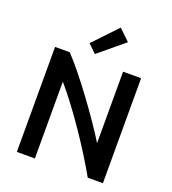

<svg xmlns="http://www.w3.org/2000/svg" viewBox="-165 -1068 1067 1191"><g transform="rotate(20 368.5 -472.5)"><path d="M84 0V-693H181Q222 -650 269 -591.5Q316 -533 364 -468Q412 -403 456 -339Q500 -275 533 -221V-693H652V0H552Q520 -57 478.5 -123.5Q437 -190 390 -259Q343 -328 295 -392Q247 -456 203 -507V0ZM331 -736 277 -788 426 -945 499 -875Z"/></g></svg>

Font: Ubuntu Sans SemiBold
Style: Regular
Weight: 600
Designer: Dalton Maag Ltd
Foundry: Dalton Maag Ltd
Version: Version 1.006; ttfautohint (v1.8.4.7-5d5b)